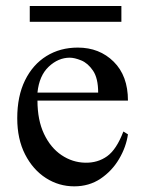

<svg xmlns="http://www.w3.org/2000/svg" viewBox="-20 -624 498 658"><path d="M402.8 -173.3 418.5 -163.6Q412.1 -119.6 387.9 -78.9Q363.8 -38.1 324.7 -11.7Q285.6 14.6 234.4 14.6Q181.6 14.6 137.2 -13.9Q92.8 -42.5 65.9 -95Q39.1 -147.5 39.1 -218.8Q39.1 -294.4 65.7 -348.6Q92.3 -402.8 139.2 -431.9Q186 -460.9 246.6 -460.9Q320.8 -460.9 369.6 -412.6Q418.5 -364.3 418.5 -279.3H108.4Q108.4 -212.4 130.9 -165Q153.3 -117.7 190.7 -92.5Q228 -67.4 271.5 -66.4Q314.9 -65.4 347.2 -88.6Q379.4 -111.8 402.8 -173.3ZM108.4 -306.6H316.4Q316.4 -356 298.8 -381.8Q281.2 -407.7 258.3 -417Q235.4 -426.3 219.2 -426.3Q179.7 -426.3 147 -395.5Q114.3 -364.7 108.4 -306.6ZM396 -549.3H82V-603.5H396Z"/></svg>

Font: BabelStone Englisc
Style: Regular
Weight: 400
Designer: Andrew West
Foundry: BabelStone
Version: Version 1.000 June 24, 2023